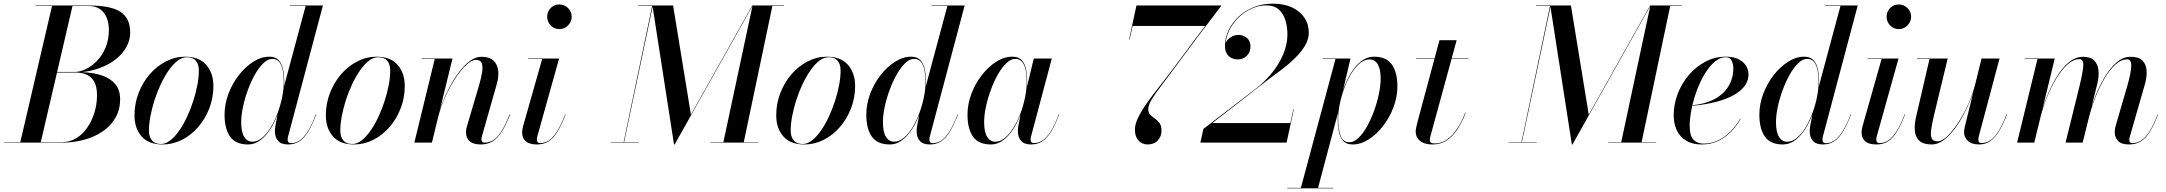

<svg xmlns="http://www.w3.org/2000/svg" viewBox="-66 -780 11848 1050"><path d="M-45.5 0V-2.5H45L218.5 -747.5H129.5V-750H417.5Q541 -750 593.5 -714.8Q646 -679.5 646 -602Q646 -560 625.2 -522.8Q604.5 -485.5 567.8 -456.5Q531 -427.5 482.8 -409.2Q434.5 -391 380.5 -385.5Q445 -383.5 492.5 -367Q540 -350.5 565.5 -318.5Q591 -286.5 591 -237Q591 -181 566 -137Q541 -93 496.8 -62.2Q452.5 -31.5 395 -15.8Q337.5 0 272.5 0ZM157 -2.5H272.5Q315.5 -2.5 350.8 -24Q386 -45.5 411.2 -82Q436.5 -118.5 450.5 -164.5Q464.5 -210.5 464.5 -260Q464.5 -304.5 450 -331.8Q435.5 -359 409 -371.2Q382.5 -383.5 346 -383.5H215L215.5 -386.5H342.5Q371 -386.5 403.2 -402Q435.5 -417.5 464.5 -447.2Q493.5 -477 511.5 -520Q529.5 -563 529.5 -618Q529.5 -651.5 518.2 -681.2Q507 -711 482 -729.2Q457 -747.5 417 -747.5H330.5Z M824 10Q746.5 10 708 -34.5Q669.5 -79 669.5 -149Q669.5 -213.5 692 -271.5Q714.5 -329.5 753 -374Q791.5 -418.5 841.5 -444.2Q891.5 -470 946 -470Q1023.5 -470 1062.2 -424.8Q1101 -379.5 1101 -310Q1101 -245.5 1078.8 -187.8Q1056.5 -130 1018 -85.5Q979.5 -41 929.5 -15.5Q879.5 10 824 10ZM814.5 7.5Q840 7.5 865 -12Q890 -31.5 913.2 -64.5Q936.5 -97.5 956 -139Q975.5 -180.5 990.2 -225.8Q1005 -271 1013.2 -314.5Q1021.5 -358 1021.5 -394Q1021.5 -428 1005.5 -447.5Q989.5 -467 955 -467Q930 -467 904.8 -447.5Q879.5 -428 856.5 -395Q833.5 -362 813.8 -320.5Q794 -279 779.5 -233.8Q765 -188.5 756.8 -145.2Q748.5 -102 748.5 -65.5Q748.5 -32.5 764.8 -12.5Q781 7.5 814.5 7.5Z M1509.5 10Q1472 10 1454.8 -9.8Q1437.5 -29.5 1437.5 -60.5Q1437.5 -65.5 1437.8 -73Q1438 -80.5 1439.5 -88.5L1452 -154.5L1477 -238L1484.5 -297.5L1605.5 -747.5H1520V-750H1700L1509 -32Q1507 -24.5 1507 -16Q1507 -9 1511 -3Q1515 3 1525.5 3Q1551 3 1573.2 -12.2Q1595.5 -27.5 1617.5 -62.2Q1639.5 -97 1662 -155.5L1664 -154.5Q1642 -98 1620 -61.5Q1598 -25 1571.5 -7.5Q1545 10 1509.5 10ZM1290 10Q1222.5 10 1192.2 -33Q1162 -76 1162 -152.5Q1162 -210 1183 -266.2Q1204 -322.5 1239.8 -368.5Q1275.5 -414.5 1319 -442.2Q1362.5 -470 1407 -470Q1441 -470 1458.5 -450.5Q1476 -431 1482.2 -399.5Q1488.5 -368 1488.5 -331.5Q1488.5 -300.5 1482.2 -263.5Q1476 -226.5 1464.2 -188.2Q1452.5 -150 1435.2 -114.5Q1418 -79 1396 -51Q1374 -23 1347.5 -6.5Q1321 10 1290 10ZM1314 -5Q1341.5 -5 1367.2 -26.2Q1393 -47.5 1414.5 -82.8Q1436 -118 1452 -161Q1468 -204 1477 -248.5Q1486 -293 1486 -331.5Q1486 -367 1480.5 -395.5Q1475 -424 1461.5 -441Q1448 -458 1423 -458Q1399 -458 1374.5 -434.5Q1350 -411 1328.2 -372.5Q1306.5 -334 1289.5 -287.8Q1272.5 -241.5 1262.8 -195.5Q1253 -149.5 1253 -112Q1253 -58 1269.5 -31.5Q1286 -5 1314 -5Z M1870.5 10Q1793 10 1754.5 -34.5Q1716 -79 1716 -149Q1716 -213.5 1738.5 -271.5Q1761 -329.5 1799.5 -374Q1838 -418.5 1888 -444.2Q1938 -470 1992.5 -470Q2070 -470 2108.8 -424.8Q2147.5 -379.5 2147.5 -310Q2147.5 -245.5 2125.2 -187.8Q2103 -130 2064.5 -85.5Q2026 -41 1976 -15.5Q1926 10 1870.5 10ZM1861 7.5Q1886.5 7.5 1911.5 -12Q1936.5 -31.5 1959.8 -64.5Q1983 -97.5 2002.5 -139Q2022 -180.5 2036.8 -225.8Q2051.5 -271 2059.8 -314.5Q2068 -358 2068 -394Q2068 -428 2052 -447.5Q2036 -467 2001.5 -467Q1976.5 -467 1951.2 -447.5Q1926 -428 1903 -395Q1880 -362 1860.2 -320.5Q1840.5 -279 1826 -233.8Q1811.5 -188.5 1803.2 -145.2Q1795 -102 1795 -65.5Q1795 -32.5 1811.2 -12.5Q1827.5 7.5 1861 7.5Z M2562.5 10Q2523 10 2502.8 -7Q2482.5 -24 2482.5 -57Q2482.5 -68 2484.5 -77.2Q2486.5 -86.5 2489 -94L2553 -310.5Q2564.5 -349.5 2570 -381.8Q2575.5 -414 2568.8 -433.2Q2562 -452.5 2536.5 -452.5Q2513 -452.5 2483.5 -425Q2454 -397.5 2424 -351.5Q2394 -305.5 2368.5 -248.8Q2343 -192 2328 -133H2326.5Q2335.5 -171.5 2352.8 -216.5Q2370 -261.5 2393.8 -306.2Q2417.5 -351 2445.8 -388Q2474 -425 2504.8 -447.2Q2535.5 -469.5 2567.5 -469.5Q2610 -469.5 2632.2 -449Q2654.5 -428.5 2658.5 -394.5Q2662.5 -360.5 2650.5 -319.5L2570 -36.5Q2568.5 -32 2567.8 -27.2Q2567 -22.5 2567 -18.5Q2567 -10.5 2570.8 -5.2Q2574.5 0 2584.5 0Q2625.5 0 2657.8 -36.8Q2690 -73.5 2721.5 -155.5L2724 -154.5Q2701.5 -96.5 2678.2 -60Q2655 -23.5 2627.2 -6.8Q2599.5 10 2562.5 10ZM2200 0 2311.5 -457.5H2239.5V-460H2408.5L2296 0Z M2870 10Q2828.5 10 2809 -7.8Q2789.5 -25.5 2789.5 -55Q2789.5 -64 2791.2 -73.5Q2793 -83 2795 -91L2899 -457.5H2822.5V-460H2991.5L2872 -32.5Q2871 -28.5 2870.5 -24.2Q2870 -20 2870 -16.5Q2870 -9 2873.8 -3.2Q2877.5 2.5 2888 2.5Q2914 2.5 2936.5 -12.5Q2959 -27.5 2980.8 -62Q3002.5 -96.5 3025.5 -155.5L3027.5 -154.5Q3005.5 -98 2983.5 -61.5Q2961.5 -25 2934.8 -7.5Q2908 10 2870 10ZM2993 -621Q2974 -621 2959 -630.2Q2944 -639.5 2935.2 -655Q2926.5 -670.5 2926.5 -688.5Q2926.5 -707 2935.2 -722.2Q2944 -737.5 2959 -746.5Q2974 -755.5 2993 -755.5Q3011.5 -755.5 3026.8 -746.5Q3042 -737.5 3051.2 -722.2Q3060.5 -707 3060.5 -688.5Q3060.5 -670.5 3051.2 -655Q3042 -639.5 3026.8 -630.2Q3011.5 -621 2993 -621Z M3620 10 3502 -750H3615L3712.5 -153L4048 -750H4050.5L3623.5 10ZM3274 0V-2.5H3427.5V0ZM3344 0 3500.5 -747.5H3424V-750H3504.5L3346.5 0ZM3819.5 0V-2.5H4081V0ZM3889.5 0 4049.5 -750H4221V-747.5H4158L4001 0Z M4333.5 10Q4256 10 4217.5 -34.5Q4179 -79 4179 -149Q4179 -213.5 4201.5 -271.5Q4224 -329.5 4262.5 -374Q4301 -418.5 4351 -444.2Q4401 -470 4455.5 -470Q4533 -470 4571.8 -424.8Q4610.5 -379.5 4610.5 -310Q4610.5 -245.5 4588.2 -187.8Q4566 -130 4527.5 -85.5Q4489 -41 4439 -15.5Q4389 10 4333.5 10ZM4324 7.5Q4349.5 7.5 4374.5 -12Q4399.5 -31.5 4422.8 -64.5Q4446 -97.5 4465.5 -139Q4485 -180.5 4499.8 -225.8Q4514.5 -271 4522.8 -314.5Q4531 -358 4531 -394Q4531 -428 4515 -447.5Q4499 -467 4464.5 -467Q4439.5 -467 4414.2 -447.5Q4389 -428 4366 -395Q4343 -362 4323.2 -320.5Q4303.5 -279 4289 -233.8Q4274.5 -188.5 4266.2 -145.2Q4258 -102 4258 -65.5Q4258 -32.5 4274.2 -12.5Q4290.5 7.5 4324 7.5Z M5019 10Q4981.5 10 4964.2 -9.8Q4947 -29.5 4947 -60.5Q4947 -65.5 4947.2 -73Q4947.5 -80.5 4949 -88.5L4961.5 -154.5L4986.5 -238L4994 -297.5L5115 -747.5H5029.5V-750H5209.5L5018.5 -32Q5016.5 -24.5 5016.5 -16Q5016.5 -9 5020.5 -3Q5024.5 3 5035 3Q5060.5 3 5082.8 -12.2Q5105 -27.5 5127 -62.2Q5149 -97 5171.5 -155.5L5173.5 -154.5Q5151.5 -98 5129.5 -61.5Q5107.5 -25 5081 -7.5Q5054.5 10 5019 10ZM4799.5 10Q4732 10 4701.8 -33Q4671.5 -76 4671.5 -152.5Q4671.5 -210 4692.5 -266.2Q4713.5 -322.5 4749.2 -368.5Q4785 -414.5 4828.5 -442.2Q4872 -470 4916.5 -470Q4950.5 -470 4968 -450.5Q4985.5 -431 4991.8 -399.5Q4998 -368 4998 -331.5Q4998 -300.5 4991.8 -263.5Q4985.5 -226.5 4973.8 -188.2Q4962 -150 4944.8 -114.5Q4927.5 -79 4905.5 -51Q4883.5 -23 4857 -6.5Q4830.5 10 4799.5 10ZM4823.5 -5Q4851 -5 4876.8 -26.2Q4902.5 -47.5 4924 -82.8Q4945.5 -118 4961.5 -161Q4977.5 -204 4986.5 -248.5Q4995.5 -293 4995.5 -331.5Q4995.5 -367 4990 -395.5Q4984.5 -424 4971 -441Q4957.5 -458 4932.5 -458Q4908.5 -458 4884 -434.5Q4859.5 -411 4837.8 -372.5Q4816 -334 4799 -287.8Q4782 -241.5 4772.2 -195.5Q4762.5 -149.5 4762.5 -112Q4762.5 -58 4779 -31.5Q4795.5 -5 4823.5 -5Z M5352.5 10Q5285 10 5255 -33Q5225 -76 5225 -152.5Q5225 -210 5246 -266.2Q5267 -322.5 5302.8 -368.5Q5338.5 -414.5 5382 -442.2Q5425.5 -470 5470 -470Q5505 -470 5522.5 -450Q5540 -430 5545.8 -398.2Q5551.5 -366.5 5551.5 -331.5Q5551.5 -300.5 5545.2 -263.5Q5539 -226.5 5527 -188.2Q5515 -150 5498 -114.5Q5481 -79 5458.8 -51Q5436.5 -23 5410 -6.5Q5383.5 10 5352.5 10ZM5377 -5Q5404.5 -5 5430 -26.2Q5455.5 -47.5 5477.2 -82.8Q5499 -118 5515 -161Q5531 -204 5540 -248.5Q5549 -293 5549 -331.5Q5549 -367 5543.5 -395.5Q5538 -424 5524.5 -441Q5511 -458 5486 -458Q5462 -458 5437.5 -434.5Q5413 -411 5391.2 -372.8Q5369.5 -334.5 5352.5 -288.2Q5335.5 -242 5325.8 -196Q5316 -150 5316 -112Q5316 -57.5 5332.8 -31.2Q5349.5 -5 5377 -5ZM5572.5 10Q5535 10 5517.8 -9.8Q5500.5 -29.5 5500.5 -60.5Q5500.5 -69.5 5501 -76.5Q5501.5 -83.5 5502.5 -88.5L5515 -154.5L5537.5 -229.5L5550.5 -307L5587.5 -460H5686L5572 -31.5Q5570 -24 5570 -16Q5570 -8 5574.2 -2.8Q5578.5 2.5 5588.5 2.5Q5613.5 2.5 5636 -12.5Q5658.5 -27.5 5680.5 -62.2Q5702.5 -97 5725 -155.5L5727 -154.5Q5705 -98 5682.8 -61.5Q5660.5 -25 5634.2 -7.5Q5608 10 5572.5 10Z M6209.5 10Q6181 10 6160.8 -11Q6140.5 -32 6140.5 -71.5Q6140.5 -102 6160 -140.8Q6179.5 -179.5 6210.2 -222.2Q6241 -265 6275.8 -308.8Q6310.5 -352.5 6341 -393Q6366 -426 6397 -468Q6428 -510 6461 -554.2Q6494 -598.5 6524.5 -638H6128L6111 -563H6108.5L6149 -750H6614Q6614 -750 6595.8 -725.8Q6577.5 -701.5 6547.5 -662.2Q6517.5 -623 6482 -575.8Q6446.5 -528.5 6411.8 -481.8Q6377 -435 6349.5 -397.5Q6315.5 -351.5 6284.5 -311Q6253.5 -270.5 6233.5 -238Q6213.5 -205.5 6213.5 -183Q6213.5 -163.5 6224.5 -152.5Q6235.5 -141.5 6250 -131.5Q6264.5 -121.5 6275.2 -106.8Q6286 -92 6286 -65Q6286 -34.5 6265.8 -12.2Q6245.5 10 6209.5 10Z M6498.5 0 6515 -75 6799 -293Q6834.5 -320 6866.2 -354Q6898 -388 6922.5 -427Q6947 -466 6960.8 -508Q6974.5 -550 6974.5 -592.5Q6974.5 -632.5 6963.8 -668.5Q6953 -704.5 6927.8 -727.5Q6902.5 -750.5 6858.5 -750.5Q6817 -750.5 6777.2 -732.2Q6737.5 -714 6705.8 -682.5Q6674 -651 6655 -611.2Q6636 -571.5 6636 -528H6634Q6634 -544.5 6644.5 -558.2Q6655 -572 6671.8 -580.5Q6688.5 -589 6706.5 -589Q6732.5 -589 6752.5 -572.8Q6772.5 -556.5 6772.5 -526.5Q6772.5 -494 6752.2 -474.5Q6732 -455 6702 -455Q6673.5 -455 6653.2 -473.8Q6633 -492.5 6633 -528Q6633 -572 6652.2 -613.2Q6671.5 -654.5 6706.5 -687.8Q6741.5 -721 6789.5 -740.5Q6837.5 -760 6895 -760Q6955.5 -760 6999.5 -739.5Q7043.5 -719 7067.5 -683.2Q7091.5 -647.5 7091.5 -601.5Q7091.5 -570 7075.8 -539.8Q7060 -509.5 7034.5 -481.5Q7009 -453.5 6979.8 -429Q6950.5 -404.5 6922.8 -384.2Q6895 -364 6875.5 -349.5L6564 -107H6990.5L7007 -182H7009.5L6970 0Z M7047.5 250 7237.5 -457.5H7167V-460H7319.5L7278.5 -285.5L7258 -206L7252.5 -168L7141.5 250ZM6973.5 250V247.5H7225.5V250ZM7314 -2Q7338.5 -2 7363 -25.5Q7387.5 -49 7409.2 -87.5Q7431 -126 7448 -172.5Q7465 -219 7474.8 -266Q7484.5 -313 7484.5 -352Q7484.5 -400.5 7469 -427.8Q7453.5 -455 7423.5 -455Q7396 -455 7370.5 -433.8Q7345 -412.5 7323.5 -377.2Q7302 -342 7286 -299Q7270 -256 7261 -211.5Q7252 -167 7252 -128.5Q7252 -75.5 7265 -38.8Q7278 -2 7314 -2ZM7331 10Q7296.5 10 7279 -10Q7261.5 -30 7255.5 -61.8Q7249.5 -93.5 7249.5 -128.5Q7249.5 -160 7255.5 -196.8Q7261.5 -233.5 7273.5 -271.8Q7285.5 -310 7302.8 -345.5Q7320 -381 7342 -409Q7364 -437 7390.8 -453.5Q7417.5 -470 7448 -470Q7515.5 -470 7545.8 -427Q7576 -384 7576 -307.5Q7576 -250 7554.8 -193.8Q7533.5 -137.5 7498 -91.5Q7462.5 -45.5 7419.2 -17.8Q7376 10 7331 10Z M7768.5 10Q7735.5 10 7715.2 0Q7695 -10 7685.5 -26Q7676 -42 7676 -59.5Q7676 -68.5 7679 -83.5Q7682 -98.5 7686 -113.5L7806 -560H7900L7757.5 -38Q7756 -33 7754.5 -26.2Q7753 -19.5 7753 -12.5Q7753 4.5 7781 4.5Q7804.5 4.5 7827 -5.5Q7849.5 -15.5 7870.5 -36.2Q7891.5 -57 7910.8 -88.8Q7930 -120.5 7947 -163.5L7949.5 -163Q7927.5 -107 7901.2 -68.5Q7875 -30 7842.2 -10Q7809.5 10 7768.5 10ZM7679.5 -457.5V-460H7963.5V-457.5Z M8530 10 8412 -750H8525L8622.5 -153L8958 -750H8960.5L8533.5 10ZM8184 0V-2.5H8337.5V0ZM8254 0 8410.5 -747.5H8334V-750H8414.5L8256.5 0ZM8729.5 0V-2.5H8991V0ZM8799.5 0 8959.5 -750H9131V-747.5H9068L8911 0Z M9239.5 10Q9189.5 10 9155.5 -10.5Q9121.5 -31 9104.2 -67Q9087 -103 9087 -150Q9087 -208.5 9108.5 -265.5Q9130 -322.5 9169 -368.8Q9208 -415 9260 -442.5Q9312 -470 9372.5 -470Q9431 -470 9463.5 -442Q9496 -414 9496 -373Q9496 -333.5 9469.5 -302.8Q9443 -272 9397.5 -250.8Q9352 -229.5 9295.2 -217.2Q9238.5 -205 9177 -201V-203.5Q9220 -206.5 9256.5 -216.8Q9293 -227 9321.8 -244.5Q9350.5 -262 9370.8 -286Q9391 -310 9402 -340.2Q9413 -370.5 9413 -406Q9413 -429 9404.2 -448Q9395.5 -467 9371.5 -467Q9345 -467 9320 -449Q9295 -431 9273 -400.2Q9251 -369.5 9232.8 -331Q9214.5 -292.5 9201.5 -250.2Q9188.5 -208 9181.5 -167.5Q9174.5 -127 9174.5 -93Q9174.5 -36 9195.8 -15.2Q9217 5.5 9250 5.5Q9292.5 5.5 9329.8 -12.2Q9367 -30 9397.5 -60.5Q9428 -91 9450 -130L9452.5 -129Q9432 -92 9401.2 -60.2Q9370.5 -28.5 9330.2 -9.2Q9290 10 9239.5 10Z M9903 10Q9865.5 10 9848.2 -9.8Q9831 -29.5 9831 -60.5Q9831 -65.5 9831.2 -73Q9831.5 -80.5 9833 -88.5L9845.5 -154.5L9870.5 -238L9878 -297.5L9999 -747.5H9913.5V-750H10093.5L9902.5 -32Q9900.5 -24.5 9900.5 -16Q9900.5 -9 9904.5 -3Q9908.5 3 9919 3Q9944.5 3 9966.8 -12.2Q9989 -27.5 10011 -62.2Q10033 -97 10055.5 -155.5L10057.5 -154.5Q10035.5 -98 10013.5 -61.5Q9991.5 -25 9965 -7.5Q9938.5 10 9903 10ZM9683.5 10Q9616 10 9585.8 -33Q9555.5 -76 9555.5 -152.5Q9555.5 -210 9576.5 -266.2Q9597.5 -322.5 9633.2 -368.5Q9669 -414.5 9712.5 -442.2Q9756 -470 9800.5 -470Q9834.5 -470 9852 -450.5Q9869.5 -431 9875.8 -399.5Q9882 -368 9882 -331.5Q9882 -300.5 9875.8 -263.5Q9869.5 -226.5 9857.8 -188.2Q9846 -150 9828.8 -114.5Q9811.5 -79 9789.5 -51Q9767.5 -23 9741 -6.5Q9714.5 10 9683.5 10ZM9707.5 -5Q9735 -5 9760.8 -26.2Q9786.5 -47.5 9808 -82.8Q9829.5 -118 9845.5 -161Q9861.5 -204 9870.5 -248.5Q9879.5 -293 9879.5 -331.5Q9879.5 -367 9874 -395.5Q9868.5 -424 9855 -441Q9841.5 -458 9816.5 -458Q9792.5 -458 9768 -434.5Q9743.5 -411 9721.8 -372.5Q9700 -334 9683 -287.8Q9666 -241.5 9656.2 -195.5Q9646.5 -149.5 9646.5 -112Q9646.5 -58 9663 -31.5Q9679.5 -5 9707.5 -5Z M10195 10Q10153.5 10 10134 -7.8Q10114.5 -25.5 10114.5 -55Q10114.5 -64 10116.2 -73.5Q10118 -83 10120 -91L10224 -457.5H10147.5V-460H10316.5L10197 -32.5Q10196 -28.5 10195.5 -24.2Q10195 -20 10195 -16.5Q10195 -9 10198.8 -3.2Q10202.5 2.5 10213 2.5Q10239 2.5 10261.5 -12.5Q10284 -27.5 10305.8 -62Q10327.5 -96.5 10350.5 -155.5L10352.5 -154.5Q10330.5 -98 10308.5 -61.5Q10286.5 -25 10259.8 -7.5Q10233 10 10195 10ZM10318 -621Q10299 -621 10284 -630.2Q10269 -639.5 10260.2 -655Q10251.5 -670.5 10251.5 -688.5Q10251.5 -707 10260.2 -722.2Q10269 -737.5 10284 -746.5Q10299 -755.5 10318 -755.5Q10336.5 -755.5 10351.8 -746.5Q10367 -737.5 10376.2 -722.2Q10385.5 -707 10385.5 -688.5Q10385.5 -670.5 10376.2 -655Q10367 -639.5 10351.8 -630.2Q10336.5 -621 10318 -621Z M10498.5 10Q10452 10 10430.2 -10.5Q10408.5 -31 10405.8 -65.2Q10403 -99.5 10412.5 -141L10486 -457.5H10417.5V-460H10585.5L10510.5 -149.5Q10501.5 -110 10496 -77.8Q10490.5 -45.5 10497 -26.2Q10503.5 -7 10530 -7Q10553 -7 10582.5 -34.5Q10612 -62 10642.2 -108Q10672.5 -154 10698 -211Q10723.5 -268 10738 -327H10740.5Q10731.5 -288.5 10713.8 -243.2Q10696 -198 10672.5 -153.2Q10649 -108.5 10620.5 -71.5Q10592 -34.5 10561 -12.2Q10530 10 10498.5 10ZM10757.5 10Q10716 10 10695.5 -10Q10675 -30 10675 -55Q10675 -61.5 10676.2 -71Q10677.5 -80.5 10679.5 -88.5L10770.5 -460H10869L10755 -32.5Q10754 -28 10753.5 -23.5Q10753 -19 10753 -15Q10753 2.5 10770 2.5Q10795.5 2.5 10818.5 -12.5Q10841.5 -27.5 10863.2 -62.2Q10885 -97 10907.5 -155.5L10910 -154.5Q10888 -98 10865.5 -61.5Q10843 -25 10817 -7.5Q10791 10 10757.5 10Z M11577 10Q11535.5 10 11517.2 -9Q11499 -28 11499 -58Q11499 -69 11501.2 -79.5Q11503.5 -90 11506 -98.5L11567 -308Q11587.5 -378.5 11589.2 -417Q11591 -455.5 11566.5 -455.5Q11534.5 -455.5 11503 -427.2Q11471.5 -399 11443.5 -351.8Q11415.5 -304.5 11393.2 -247.5Q11371 -190.5 11356.5 -133H11354Q11368.5 -190 11391.2 -249.2Q11414 -308.5 11444 -358.5Q11474 -408.5 11509.5 -439Q11545 -469.5 11585.5 -469.5Q11630 -469.5 11650.5 -448.8Q11671 -428 11673.2 -394Q11675.5 -360 11664 -319.5L11582 -34.5Q11580 -29.5 11579.2 -23.8Q11578.5 -18 11578.5 -12.5Q11578.5 -5.5 11583 -1.2Q11587.5 3 11596 3Q11621 3 11644 -11.8Q11667 -26.5 11689.2 -61.2Q11711.5 -96 11734 -155.5L11736 -154.5Q11714 -96.5 11691.5 -60Q11669 -23.5 11641.8 -6.8Q11614.5 10 11577 10ZM10965 0 11076.5 -457.5H11007V-460H11171L11059 0ZM11230 0 11306 -308Q11323.5 -379.5 11326.8 -418Q11330 -456.5 11305.5 -456.5Q11273.5 -456.5 11241.2 -428Q11209 -399.5 11180.2 -352.2Q11151.5 -305 11128.5 -247.8Q11105.5 -190.5 11091 -133H11089Q11103.5 -190 11126.8 -249Q11150 -308 11180.5 -358.2Q11211 -408.5 11247.8 -439Q11284.5 -469.5 11326.5 -469.5Q11367 -469.5 11387 -448.8Q11407 -428 11410.2 -394Q11413.5 -360 11403 -319.5L11323.5 0Z"/></svg>

Font: Bodoni Moda 72pt Medium
Style: Italic
Weight: 500
Italic angle: -13°
Designer: Owen Earl
Foundry: indestructible type
Version: Version 2.004